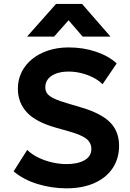

<svg xmlns="http://www.w3.org/2000/svg" viewBox="-20 -960 675 994"><path d="M324.5 15Q247 15 174 -7.5Q101 -30 50.5 -73L121 -184Q144 -161 177.8 -144.5Q211.5 -128 249.8 -119.2Q288 -110.5 325 -110.5Q382 -110.5 417.5 -130.5Q453 -150.5 453 -189Q453 -220 428 -240.8Q403 -261.5 335 -280.5L271 -298.5Q165.5 -328 119 -378.5Q72.5 -429 72.5 -501Q72.5 -548 92 -587Q111.5 -626 146.8 -654.5Q182 -683 230.2 -698.8Q278.5 -714.5 335 -714.5Q411.5 -714.5 477.2 -692.2Q543 -670 584 -631.5L511 -524Q491 -544 462.8 -558.5Q434.5 -573 401.5 -581.2Q368.5 -589.5 335 -589.5Q299 -589.5 271.8 -579.8Q244.5 -570 229.5 -551.8Q214.5 -533.5 214.5 -508Q214.5 -488.5 225.2 -474.8Q236 -461 261.8 -449Q287.5 -437 332.5 -424L398.5 -404.5Q502.5 -374 549.5 -327Q596.5 -280 596.5 -205Q596.5 -140 563.8 -90.2Q531 -40.5 469.8 -12.8Q408.5 15 324.5 15ZM120 -770.5 270 -939.5H405L552 -770.5H408L335 -855L260 -770.5Z"/></svg>

Font: Geologica Roman SemiBold
Style: Regular
Weight: 600
Designer: Sindre Bremnes, Frode Helland
Foundry: Monokrom Skriftforlag AS
Version: Version 1.010;gftools[0.9.28]